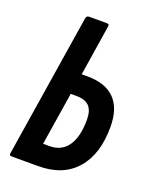

<svg xmlns="http://www.w3.org/2000/svg" viewBox="-126 -726 633 797"><g transform="rotate(20 190.5 -327.5)"><path d="M25 0Q12 0 15 -11L115 -644Q118 -655 127 -655H207Q218 -655 216 -644L181 -420H206Q286 -420 327 -378.5Q368 -337 368 -255Q368 -134 309 -67Q250 0 142 0ZM129 -94H157Q210 -94 238 -134Q266 -174 266 -250Q266 -290 248 -309Q230 -328 191 -328H166Z"/></g></svg>

Font: Sofia Sans Extra Condensed
Style: Bold Italic
Weight: 700
Italic angle: -9°
Designer: Botio Nikoltchev, Ani Petrova
Foundry: lettersoup
Version: Version 4.101